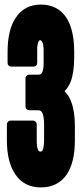

<svg xmlns="http://www.w3.org/2000/svg" viewBox="-20 -806 356 836"><path d="M261 -409Q280 -390 290 -363Q306 -321 306 -259V-195Q306 -100 271 -47Q232 10 158 10Q84 10 46 -48Q10 -101 10 -196V-265Q10 -271 15 -276Q20 -281 27 -281H124Q130 -281 135 -276Q140 -271 140 -265V-191Q140 -167 145 -155Q148 -146 156 -146Q162 -146 165 -151Q172 -163 172 -201V-260Q172 -302 163 -317Q158 -326 145 -326H108Q101 -326 96 -330.5Q91 -335 91 -342V-465Q91 -472 96 -476.5Q101 -481 108 -481H147Q158 -481 162 -488Q170 -499 170 -532V-584Q170 -614 163 -625Q159 -631 155 -631Q150 -631 147 -623Q142 -612 142 -590V-532Q142 -525 137.5 -520.5Q133 -516 126 -516H29Q22 -516 17.5 -520.5Q13 -525 13 -532V-580Q13 -675 48 -728Q86 -786 158 -786Q231 -786 269 -729Q303 -676 303 -581V-556Q303 -492 288 -451Q278 -426 261 -409Z"/></svg>

Font: Grith.
Style: Regular
Weight: 400
Designer: Yosi Nasution
Version: Version 1.000;hotconv 1.0.109;makeotfexe 2.5.65596